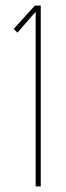

<svg xmlns="http://www.w3.org/2000/svg" viewBox="-20 -663 236 683"><path d="M125 0H106.9V-621.1L42 -546.9L28.8 -560.1L104 -643.1H125Z"/></svg>

Font: Rawengulk
Style: Light
Weight: 300
Version: Version 0.92